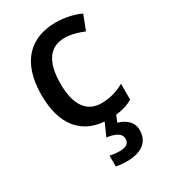

<svg xmlns="http://www.w3.org/2000/svg" viewBox="-193 -640 853 971"><g transform="rotate(-30 233.0 -154.5)"><path d="M160 -267C160 -394 205 -459 294 -459C330 -459 370 -447 404 -433L437 -518C403 -535 349 -549 293 -549C151 -549 48 -465 48 -266C48 -87 131 -1 258 9L225 83C274 90 306 105 306 137C306 167 284 177 248 177C230 177 207 174 193 171V234C207 237 228 240 253 240C345 240 390 201 390 134C390 84 351 58 310 46L326 8C366 4 397 -6 425 -23V-115C387 -94 345 -79 291 -79C206 -79 160 -144 160 -267Z"/></g></svg>

Font: Noto Sans Thai Medium
Style: Regular
Weight: 500
Designer: Monotype Design Team
Foundry: Monotype Imaging Inc.
Version: Version 1.901